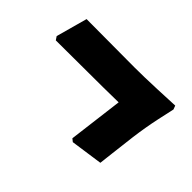

<svg xmlns="http://www.w3.org/2000/svg" viewBox="-71 -494 631 631"><g transform="rotate(45 245.0 -178.5)"><path d="M426 -168Q420 -117 415.5 -80.5Q411 -44 410 -33L298 -17L288 -25L312 -216L241 -215L22 -214L14 -226L44 -335L267 -334Q310 -334 371 -336.5Q432 -339 451 -340L456 -327Q453 -314 443 -267.5Q433 -221 426 -168Z"/></g></svg>

Font: Alegreya ExtraBold
Style: Italic
Weight: 800
Italic angle: -7°
Designer: Juan Pablo del Peral
Foundry: Huerta Tipografica
Version: Version 2.007; ttfautohint (v1.6)